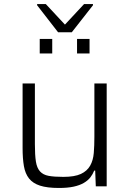

<svg xmlns="http://www.w3.org/2000/svg" viewBox="-20 -924 641 952"><path d="M92 0ZM455 0 452 -78H447Q440 -60 428 -44.5Q416 -29 395.5 -17Q375 -5 345 1.5Q315 8 272 8Q214 8 178.5 -3.5Q143 -15 124 -39Q105 -63 98.5 -100.5Q92 -138 92 -190V-510H153V-209Q153 -155 158 -123Q163 -91 178.5 -74Q194 -57 221.5 -52Q249 -47 294 -47Q350 -47 381 -61.5Q412 -76 427 -102.5Q442 -129 445 -165.5Q448 -202 448 -246V-510H509V0ZM177 -659ZM177 -659V-731H239V-659ZM362 -659V-731H424V-659ZM164 -764ZM268 -764 164 -898V-904H207L302 -802L397 -904H441V-898L336 -764Z"/></svg>

Font: Azeri Sans Light
Style: Regular
Weight: 300
Designer: Hector Gatti & Omnibus-Type (original fonts) / Cristiano Sobral (main changes and remastering)
Version: Version 1.000; ttfautohint (v1.6)